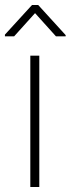

<svg xmlns="http://www.w3.org/2000/svg" viewBox="-34 -752 284 772"><path d="M230 -610.8V-606H190.9L106.9 -699.2L22.9 -606H-14.2V-612.8L94.7 -731.9H119.6ZM124 0H87.9V-528.3H124Z"/></svg>

Font: Robert Sans ExtraLight
Style: Regular
Weight: 250
Designer: Christian Robertson (extended by Adam Twardoch)
Foundry: Google
Version: Version 12.135;April 2, 2019;FontCreator 11.5.0.2425 64-bit;